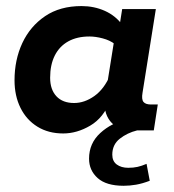

<svg xmlns="http://www.w3.org/2000/svg" viewBox="-20 -430 573 633"><path d="M188.4 10Q139.6 10 103.5 -12.3Q67.3 -34.6 47.6 -74.3Q27.9 -114.1 27.9 -165.3Q27.9 -233 53.7 -288.3Q79.6 -343.5 128.8 -376.8Q178 -410 248.8 -410Q290 -410 325.4 -394.3Q360.8 -378.5 383.5 -347.8L372.5 -335L382.8 -400H493.8L449.9 -124.2Q446.1 -102.3 453.1 -93.9Q460.1 -85.5 477.6 -85.5H500.2L487 0H426Q366.9 0 343.2 -30.6Q319.5 -61.1 326.5 -107.4L329.2 -125.8L343.8 -99Q321.7 -41.9 277.8 -16Q233.8 10 188.4 10ZM224.4 -90.4Q258.6 -90.4 291.1 -113.4Q323.6 -136.5 343.5 -183.1L332.5 -147.4L358.2 -308.1L358.4 -284.8Q342.2 -297.3 318.5 -303.5Q294.9 -309.7 275 -309.7Q233.9 -309.7 204.9 -293.5Q175.9 -277.3 160.6 -246.9Q145.3 -216.4 145.3 -173.8Q145.3 -134.7 166.1 -112.5Q186.8 -90.4 224.4 -90.4ZM387.8 182.5Q330.4 182.5 302 157.1Q273.6 131.7 273.6 93.1Q273.6 42.6 310.5 8.7Q347.3 -25.2 400.9 -37.2L431.8 0Q399.4 8 374.8 27.4Q350.2 46.9 350.2 80Q350.2 101.3 364.9 112.3Q379.7 123.2 402.9 123.2Q419.7 123.2 433.3 120.2Q446.9 117.2 463.2 110.2L473.7 166Q449.4 175.3 428.5 178.9Q407.6 182.5 387.8 182.5Z"/></svg>

Font: Rokkitt SemiBold
Style: Italic
Weight: 600
Italic angle: -9°
Designer: Vernon Adams
Foundry: Vernon Adams
Version: Version 3.103